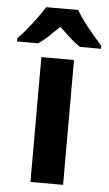

<svg xmlns="http://www.w3.org/2000/svg" viewBox="-98 -802 477 838"><g transform="rotate(5 140.0 -383.0)"><path d="M211 0H68V-547H211ZM210 -766Q223 -743 243 -716.5Q263 -690 284.5 -664.5Q306 -639 324 -619V-606H232Q209 -621 186.5 -641.5Q164 -662 139 -686Q114 -661 92.5 -641Q71 -621 49 -606H-44V-619Q-26 -638 -4.5 -664Q17 -690 37 -717.5Q57 -745 70 -766Z"/></g></svg>

Font: Noto Sans Lao SemiCondensed
Style: Bold
Weight: 700
Width: 4
Designer: Monotype Design Team
Foundry: Monotype Imaging Inc.
Version: Version 2.003; ttfautohint (v1.8.4.7-5d5b)